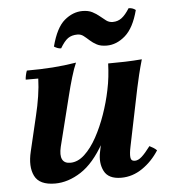

<svg xmlns="http://www.w3.org/2000/svg" viewBox="-51 -731 700 793"><g transform="rotate(-5 299.0 -335.0)"><path d="M146 15Q81 15 61.5 -24.5Q42 -64 57 -126L91 -270Q101 -311 107 -350Q113 -389 114 -423H62Q62 -430 64.5 -441.5Q67 -453 70 -460Q128 -460 177 -463.5Q226 -467 275 -475Q265 -453 254 -416Q243 -379 233.5 -340Q224 -301 216 -270L182 -134Q174 -100 182.5 -82.5Q191 -65 216 -65Q247 -65 275 -91Q303 -117 326 -159Q349 -201 366.5 -251Q384 -301 394 -350H425Q397 -214 352 -134Q307 -54 253.5 -19.5Q200 15 146 15ZM420 15Q367 15 349.5 -19.5Q332 -54 342 -100L394 -350Q400 -378 403 -405Q406 -432 407 -460Q443 -460 477 -461Q511 -462 547 -465Q537 -430 530.5 -403Q524 -376 518 -348L469 -110Q463 -82 464.5 -66Q466 -50 482 -50Q496 -50 511 -63.5Q526 -77 547 -105Q555 -101 562.5 -96.5Q570 -92 577 -85Q549 -41 508 -13Q467 15 420 15ZM511 -680Q519 -680 526.5 -677.5Q534 -675 540 -670Q521 -597 485 -565.5Q449 -534 408 -534Q383 -534 367 -542.5Q351 -551 339 -562Q327 -573 316 -581.5Q305 -590 291 -590Q267 -590 251.5 -579Q236 -568 219 -539Q211 -539 203.5 -542Q196 -545 190 -549Q210 -626 245 -655.5Q280 -685 320 -685Q344 -685 360.5 -676.5Q377 -668 390 -657Q403 -646 414.5 -637.5Q426 -629 441 -629Q462 -629 478 -641Q494 -653 511 -680Z"/></g></svg>

Font: Poltawski Nowy
Style: Bold Italic
Weight: 700
Italic angle: -12°
Designer: Adam Pótawski, Mateusz Machalski, Borys Kosmynka, Ania Wieluska
Foundry: Capitalics.wtf
Version: Version 1.001;gftools[0.9.25]